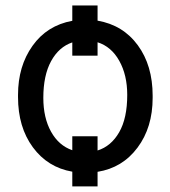

<svg xmlns="http://www.w3.org/2000/svg" viewBox="-20 -608 606 686"><path d="M328.6 -70.3Q377 -85.4 405.8 -135.5Q434.6 -185.5 434.6 -269Q434.6 -339.8 406.2 -390.6Q377.9 -441.4 328.6 -457V-409.2H238.3V-456.5Q190.4 -440.4 162.6 -389.6Q134.8 -338.9 134.8 -258.3Q134.8 -187 162.4 -137.5Q189.9 -87.9 238.3 -71.3V-121.1H328.6ZM44.4 -269Q44.4 -371.6 96.2 -444.3Q147.9 -517.1 238.3 -533.7V-588.4H328.6V-534.2Q419.4 -518.6 472.4 -446.3Q525.4 -374 525.4 -266.1V-258.3Q525.4 -152.8 471.4 -80.6Q417.5 -8.3 328.6 5.9V58.1H238.3V5.4Q150.4 -9.8 97.4 -81.8Q44.4 -153.8 44.4 -261.2Z"/></svg>

Font: MAUL
Style: Regular
Weight: 400
Designer: MAUL
Version: Version 1.0; 2020; ttfautohint (v1.8.3)